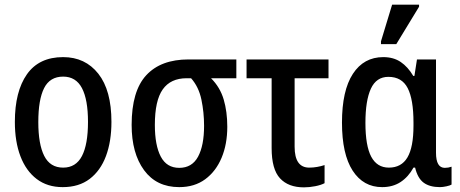

<svg xmlns="http://www.w3.org/2000/svg" viewBox="-20 -796 1983 827"><path d="M460 -271Q460 -187 436.5 -124Q413 -61 366.5 -25.5Q320 10 250 10Q184 10 138 -25Q92 -60 68 -123Q44 -186 44 -271Q44 -402 96 -476Q148 -550 252 -550Q347 -550 403.5 -478.5Q460 -407 460 -271ZM145 -270Q145 -175 170.5 -124.5Q196 -74 252 -74Q307 -74 333 -124Q359 -174 359 -271Q359 -367 333 -416.5Q307 -466 252 -466Q195 -466 170 -416.5Q145 -367 145 -270Z M752 10Q654 10 600.5 -63Q547 -136 547 -258Q547 -404 610 -472Q673 -540 792 -540H998V-459H889Q928 -420 943.5 -367.5Q959 -315 959 -250Q959 -175 934.5 -116.5Q910 -58 864 -24Q818 10 752 10ZM752 -73Q807 -73 833 -121Q859 -169 859 -254Q859 -312 847.5 -367Q836 -422 803 -459H784Q715 -459 681 -411Q647 -363 647 -258Q647 -170 672.5 -121.5Q698 -73 752 -73Z M1289 11Q1222 11 1186 -28Q1150 -67 1150 -158V-459H1042V-540H1395V-459H1249V-164Q1249 -74 1312 -74Q1329 -74 1346 -77Q1363 -80 1378 -85V-7Q1363 1 1338 6Q1313 11 1289 11Z M1626 10Q1545 10 1499 -61Q1453 -132 1453 -268Q1453 -406 1500 -478Q1547 -550 1631 -550Q1675 -550 1706 -529Q1737 -508 1760 -469H1765L1776 -540H1858V-138Q1858 -73 1896 -73Q1911 -73 1925 -78V-1Q1919 3 1903 6.5Q1887 10 1875 10Q1831 10 1805 -9Q1779 -28 1768 -74H1761Q1739 -34 1705.5 -12Q1672 10 1626 10ZM1655 -74Q1709 -74 1735 -118Q1761 -162 1761 -255V-268Q1761 -368 1736 -416.5Q1711 -465 1653 -465Q1601 -465 1577.5 -414Q1554 -363 1554 -267Q1554 -168 1579 -121Q1604 -74 1655 -74ZM1621 -606V-618L1669 -776H1785V-767L1687 -606Z"/></svg>

Font: Noto Sans Condensed Medium
Style: Regular
Weight: 500
Width: 3
Designer: Monotype Design Team
Foundry: Monotype Imaging Inc.
Version: Version 2.013; ttfautohint (v1.8.4.7-5d5b)